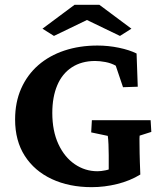

<svg xmlns="http://www.w3.org/2000/svg" viewBox="-20 -772 685 801"><path d="M362.3 8.8Q268.6 8.8 196.3 -24.9Q124 -58.6 83.5 -121.6Q43 -184.6 43 -273.4Q43 -345.7 68.4 -402.8Q93.8 -460 139.6 -500Q185.5 -540 248.5 -561Q311.5 -582 386.7 -582Q431.6 -582 476.1 -572.8Q520.5 -563.5 549.8 -548.8L554.7 -410.2L493.2 -408.2L462.9 -498Q443.4 -508.8 419.9 -513.2Q396.5 -517.6 377 -517.6Q320.3 -517.6 279.8 -491.2Q239.3 -464.8 218.8 -416Q198.2 -367.2 198.2 -300.8Q198.2 -225.6 223.6 -170.9Q249 -116.2 292 -86.9Q335 -57.6 386.7 -57.6Q401.4 -57.6 420.4 -61.5Q439.5 -65.4 454.1 -74.2L433.6 -21.5V-125Q433.6 -145.5 432.6 -168.9Q431.6 -192.4 429.7 -205.1L360.4 -219.7L363.3 -270.5H608.4L611.3 -221.7L562.5 -206.1Q561.5 -196.3 562 -175.8Q562.5 -155.3 562.5 -132.8Q562.5 -116.2 563.5 -94.7Q564.5 -73.2 565.4 -43.9Q522.5 -17.6 469.2 -4.4Q416 8.8 362.3 8.8ZM528.3 -652.3 480.5 -622.1 310.5 -704.1H375L205.1 -622.1L157.2 -652.3L291 -752H394.5Z"/></svg>

Font: Crimson Pro ExtraLight
Style: Bold
Weight: 700
Version: Version 1.002